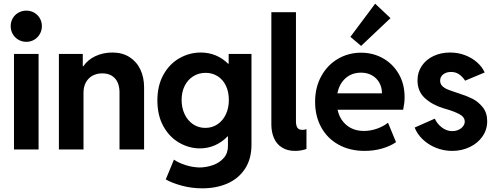

<svg xmlns="http://www.w3.org/2000/svg" viewBox="-20 -819 2717 1052"><path d="M56.6 -523.4H191.4V0H56.6ZM38.6 -675.8Q38.6 -699.2 49.8 -718.8Q61 -738.3 80.8 -749.5Q100.6 -760.7 124.5 -760.7Q147.9 -760.7 167.5 -749.5Q187 -738.3 198.2 -718.8Q209.5 -699.2 209.5 -675.8Q209.5 -652.3 198.2 -632.6Q187 -612.8 167.5 -601.3Q147.9 -589.8 124.5 -589.8Q100.6 -589.8 80.8 -601.3Q61 -612.8 49.8 -632.6Q38.6 -652.3 38.6 -675.8Z M302.7 -523.4H433.6V-456.1H436.5Q461.4 -492.2 503.4 -511.7Q545.4 -531.2 595.7 -531.2Q650.4 -531.2 689.7 -506.1Q729 -481 749.3 -437.7Q769.5 -394.5 769.5 -340.8V0H634.8V-311.5Q634.8 -362.8 609.6 -389.9Q584.5 -417 540 -417Q510.7 -417 487.5 -404.5Q464.4 -392.1 450.9 -368.2Q437.5 -344.2 437.5 -310.5V0H302.7Z M888.2 164.1 933.1 55.7Q959 73.7 997.8 85.9Q1036.6 98.1 1074.7 98.6Q1110.8 98.1 1146.2 85.9Q1181.6 73.7 1205.3 47.4Q1229 21 1229 -18.6V-72.3H1227.5Q1197.3 -40.5 1158.2 -23.2Q1119.1 -5.9 1074.7 -5.9Q1015.1 -6.3 961.7 -37.1Q908.2 -67.9 875.2 -127.2Q842.3 -186.5 842.3 -268.6Q842.3 -350.1 875.5 -409.7Q908.7 -469.2 963.4 -500.2Q1018.1 -531.2 1079.6 -531.2Q1124 -531.2 1162.1 -515.4Q1200.2 -499.5 1230 -469.7H1232.9V-523.4H1357.9V-26.4Q1357.9 51.3 1322.8 105.2Q1287.6 159.2 1226.8 186Q1166 212.9 1088.4 212.9Q1030.3 212.9 976.8 198.5Q923.3 184.1 888.2 164.1ZM1233.9 -271.5Q1233.9 -315.9 1217.8 -349.4Q1201.7 -382.8 1172.6 -401.4Q1143.6 -419.9 1106.9 -419.9Q1068.8 -419.9 1038.8 -401.1Q1008.8 -382.3 991.9 -348.6Q975.1 -314.9 975.1 -271.5Q975.1 -228 991.7 -193.1Q1008.3 -158.2 1037.8 -138.2Q1067.4 -118.2 1105 -118.2Q1142.1 -118.2 1171.6 -137.9Q1201.2 -157.7 1217.5 -192.4Q1233.9 -227.1 1233.9 -271.5Z M1466.8 -134.8V-752H1601.6V-151.4Q1602.1 -130.9 1609.6 -119.1Q1617.2 -107.4 1637.7 -107.4Q1648.4 -107.4 1659.2 -111.3V-2.9Q1646.5 2 1629.9 4.9Q1613.3 7.8 1596.7 7.8Q1554.7 7.8 1525.4 -10.5Q1496.1 -28.8 1481.7 -61Q1467.3 -93.3 1466.8 -134.8Z M1706.5 -260.7Q1706.5 -340.8 1740.5 -402.1Q1774.4 -463.4 1832 -496.8Q1889.6 -530.3 1958.5 -530.3Q2023.4 -530.3 2077.9 -500Q2132.3 -469.7 2164.6 -414.3Q2196.8 -358.9 2196.8 -287.1Q2196.8 -270.5 2195.1 -255.1Q2193.4 -239.7 2189 -217.8H1829.6Q1841.3 -164.1 1879.4 -132.8Q1917.5 -101.6 1974.1 -101.6Q2011.2 -101.6 2046.4 -114.3Q2081.5 -127 2106 -146.5L2149.9 -40Q2118.2 -18.1 2073.2 -5.1Q2028.3 7.8 1978 7.8Q1896.5 7.8 1835 -26.4Q1773.4 -60.5 1740 -121.6Q1706.5 -182.6 1706.5 -260.7ZM2072.8 -307.6Q2072.8 -340.8 2058.1 -366.5Q2043.5 -392.1 2017.6 -406.5Q1991.7 -420.9 1958.5 -420.9Q1907.7 -420.9 1873.3 -390.4Q1838.9 -359.9 1828.6 -307.6ZM1899.9 -617.2 2035.6 -798.8 2119.6 -719.7 1958.5 -567.4Z M2252 -120.1 2362.3 -168.9Q2375 -140.6 2401.1 -120.6Q2427.2 -100.6 2458 -100.6Q2477.1 -100.6 2492.7 -107.9Q2508.3 -115.2 2517.3 -127.2Q2526.4 -139.2 2526.4 -152.3Q2526.4 -177.7 2497.8 -193.1Q2469.2 -208.5 2423.8 -221.7L2410.2 -225.6Q2348.1 -244.6 2307.9 -281.5Q2267.6 -318.4 2267.6 -378.9Q2267.6 -423.3 2291 -458Q2314.5 -492.7 2355.2 -512Q2396 -531.2 2446.3 -531.2Q2489.7 -531.2 2527.6 -516.8Q2565.4 -502.4 2593.5 -477.8Q2621.6 -453.1 2635.7 -421.9L2528.3 -377Q2516.6 -396 2497.6 -410.4Q2478.5 -424.8 2451.2 -424.8Q2425.3 -424.8 2408.4 -411.6Q2391.6 -398.4 2391.6 -377Q2391.6 -358.9 2403.8 -347.2Q2416 -335.4 2435.1 -327.9Q2454.1 -320.3 2496.1 -306.6Q2536.6 -293.9 2568.4 -278.1Q2600.1 -262.2 2624.8 -231.7Q2649.4 -201.2 2649.4 -155.3Q2649.4 -108.4 2623.5 -71.3Q2597.7 -34.2 2553.7 -13.2Q2509.8 7.8 2458 7.8Q2411.1 7.8 2369.1 -9Q2327.1 -25.9 2296.4 -55.2Q2265.6 -84.5 2252 -120.1Z"/></svg>

Font: Reddit Sans Vanilla
Style: Bold
Weight: 700
Designer: Stephen Hutchings
Foundry: Reddit
Version: Version 1.013